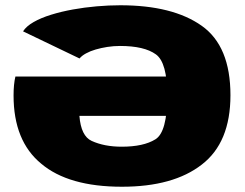

<svg xmlns="http://www.w3.org/2000/svg" viewBox="-20 -703 930 729"><path d="M443 6Q638 6 746 -78Q855 -161.5 855 -341.5Q855 -528 746 -605Q636 -683 436.5 -683L435.5 -528.5Q528 -528.5 572 -496.5Q615 -465.5 615 -340.5Q615 -201.5 570 -174Q525 -146 442 -146Q376 -146 328 -168Q287.5 -186.5 281.5 -263H636.5V-412.5H38.5Q31.5 -383.5 31.5 -340.5Q31.5 -167.5 136.5 -81.5Q240 6 443 6ZM282 -481Q290.5 -491.5 306.5 -500.2Q322.5 -509 343 -515Q363.5 -521 387.5 -524.8Q411.5 -528.5 435.5 -528.5L452 -623L436.5 -683Q393.5 -683 347.2 -679Q301 -675 256.8 -667Q212.5 -659 173.8 -647Q135 -635 107.2 -619Q79.5 -603 67.5 -584Z"/></svg>

Font: Anybody Expanded Black
Style: Regular
Weight: 900
Width: 7
Designer: Tyler Finck
Foundry: Etcetera Type Company
Version: Version 1.113;gftools[0.9.25]